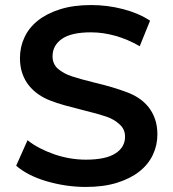

<svg xmlns="http://www.w3.org/2000/svg" viewBox="-20 -730 685 760"><path d="M44 -74 89 -175Q110 -158 137 -144Q164 -130 194 -119.5Q224 -109 256 -103.5Q288 -98 320 -98Q398 -98 436.5 -122.5Q475 -147 475 -189Q475 -219 453 -238Q432 -258 399 -269Q366 -280 309 -294Q269 -304 236.5 -313Q204 -322 179 -332Q155 -341 133 -356Q111 -371 94.5 -391.5Q78 -412 68.5 -439Q59 -466 59 -501Q59 -544 77 -582.5Q95 -621 130.5 -649Q166 -677 218.5 -693.5Q271 -710 341 -710Q405 -710 467 -694Q529 -678 574 -648L533 -547Q487 -574 437.5 -588Q388 -602 340 -602Q262 -602 225 -576Q188 -550 188 -507Q188 -477 209 -458Q231 -439 264 -428Q297 -417 354 -403Q430 -385 482 -365Q507 -356 529 -341.5Q551 -327 567.5 -306.5Q584 -286 593.5 -259Q603 -232 603 -198Q603 -155 585 -117Q567 -79 531.5 -51Q496 -23 443 -6.5Q390 10 320 10Q241 10 163 -13Q89 -35 44 -74Z"/></svg>

Font: CMG Sans SemiBold
Style: Regular
Weight: 600
Designer: Julieta Ulanovsky
Foundry: Julieta Ulanovsky
Version: Version 7.200